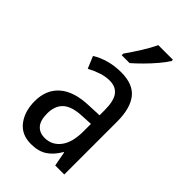

<svg xmlns="http://www.w3.org/2000/svg" viewBox="-235 -894 931 931"><g transform="rotate(45 230.0 -429.0)"><path d="M236 -597Q318 -597 354.5 -550.5Q391 -504 391 -414V-51H329L315 -126H312Q287 -83 254.5 -62Q222 -41 172 -41Q107 -41 72.5 -86.5Q38 -132 38 -201Q38 -280 89 -324.5Q140 -369 239 -372L309 -375V-410Q309 -473 288 -501Q267 -529 225 -529Q197 -529 168 -519.5Q139 -510 109 -494L83 -556Q115 -576 154 -586.5Q193 -597 236 -597ZM252 -313Q183 -310 153 -282Q123 -254 123 -202Q123 -154 143 -131.5Q163 -109 198 -109Q248 -109 278.5 -149Q309 -189 309 -264V-316ZM370 -808Q357 -787 333 -758.5Q309 -730 281.5 -702.5Q254 -675 233 -657H179V-668Q205 -705 229.5 -744Q254 -783 270 -817H370Z"/></g></svg>

Font: Noto Sans Tamil UI Condensed
Style: Regular
Weight: 400
Width: 3
Designer: Jelle Bosma - Monotype Design Team
Foundry: Monotype Imaging Inc.
Version: Version 2.004; ttfautohint (v1.8.4.7-5d5b)